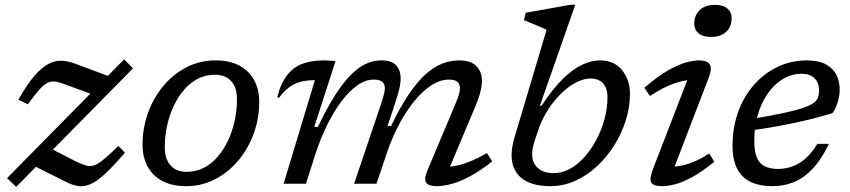

<svg xmlns="http://www.w3.org/2000/svg" viewBox="-20 -756 3496 790"><path d="M9 -23 491 -512 527 -474.5 46.5 13ZM94.5 -327 55.5 -345.5Q91 -408.5 121.5 -443.8Q152 -479 179.5 -493.2Q207 -507.5 233 -506.2Q259 -505 285 -495.5L450.5 -434L387 -358L263.5 -403Q234 -414.5 214.8 -419Q195.5 -423.5 179.5 -417.2Q163.5 -411 144.2 -389.8Q125 -368.5 94.5 -327ZM256 -5.5 117 -75 187.5 -145.5 286 -95Q314 -81 332.2 -75.5Q350.5 -70 367.5 -75.8Q384.5 -81.5 407.5 -100.8Q430.5 -120 467.5 -155.5L494 -128Q447 -72.5 413 -41.2Q379 -10 352.5 1.5Q326 13 303.2 9.8Q280.5 6.5 256 -5.5Z M867 -507.5Q925 -507.5 965 -486Q1005 -464.5 1025.8 -426.2Q1046.5 -388 1046.5 -337.5Q1046.5 -267.5 1023.5 -205Q1000.5 -142.5 959.2 -94Q918 -45.5 863.5 -17.8Q809 10 746 10Q687.5 10 647.5 -11.5Q607.5 -33 587 -71.5Q566.5 -110 566.5 -160Q566.5 -230 589.5 -292.8Q612.5 -355.5 653.5 -404Q694.5 -452.5 749 -480Q803.5 -507.5 867 -507.5ZM748.5 -49Q785.5 -49 817.5 -65Q849.5 -81 874.8 -110Q900 -139 918 -177Q936 -215 945.5 -258.8Q955 -302.5 955 -348.5Q955 -396 931.2 -422.2Q907.5 -448.5 864 -448.5Q827 -448.5 795.2 -432.5Q763.5 -416.5 738.2 -387.5Q713 -358.5 695 -320.5Q677 -282.5 667.5 -239Q658 -195.5 658 -149.5Q658 -101.5 681.8 -75.2Q705.5 -49 748.5 -49Z M1819.5 -41.5 1811 -70Q1834 -69 1860.5 -74.8Q1887 -80.5 1917.8 -93.2Q1948.5 -106 1983.5 -126L2005.5 -92Q1954.5 -52 1912.5 -29.8Q1870.5 -7.5 1836.8 1.2Q1803 10 1776.5 10Q1744.5 10 1734 -3.8Q1723.5 -17.5 1738 -53L1854.5 -330Q1865 -355 1868.8 -369.2Q1872.5 -383.5 1872.5 -393.5Q1872.5 -409.5 1862.2 -419Q1852 -428.5 1827 -428.5Q1791 -428.5 1755 -405Q1719 -381.5 1685.2 -340.5Q1651.5 -299.5 1623 -246Q1594.5 -192.5 1574 -133L1529 0H1437L1548.5 -330Q1554 -346.5 1557.2 -358.2Q1560.5 -370 1562 -378.5Q1563.5 -387 1563.5 -393.5Q1563.5 -409.5 1553 -419Q1542.5 -428.5 1517.5 -428.5Q1484 -428.5 1450.2 -404.8Q1416.5 -381 1384.8 -338.8Q1353 -296.5 1325.5 -240.5Q1298 -184.5 1277 -120L1239 0H1147L1275.5 -426Q1275 -426 1273.2 -426Q1271.5 -426 1270.5 -426Q1240.5 -426 1215.2 -419Q1190 -412 1168.5 -396Q1147 -380 1128 -353.5L1120.5 -356.5Q1136.5 -416 1163.2 -449Q1190 -482 1227.5 -494.8Q1265 -507.5 1311.5 -507.5Q1319.5 -507.5 1327.5 -507Q1335.5 -506.5 1343.8 -506Q1352 -505.5 1360.5 -504.5L1273 -234H1288Q1326 -313.5 1360.2 -366.5Q1394.5 -419.5 1426.2 -450.5Q1458 -481.5 1488 -494.5Q1518 -507.5 1547.5 -507.5Q1592.5 -507.5 1610.5 -486.8Q1628.5 -466 1628.5 -435Q1628.5 -411.5 1621.5 -384.5Q1614.5 -357.5 1599.5 -312.5L1574.5 -237.5H1589Q1626 -314.5 1661 -366.5Q1696 -418.5 1730.2 -449.5Q1764.5 -480.5 1798.8 -494Q1833 -507.5 1869 -507.5Q1918 -507.5 1940.5 -483.8Q1963 -460 1963 -424Q1963 -404.5 1956.5 -377.8Q1950 -351 1931.5 -308Z M2178 -171Q2174 -157.5 2171.8 -145.2Q2169.5 -133 2169.5 -122.5Q2169.5 -85.5 2193.2 -64.5Q2217 -43.5 2258 -43.5Q2292.5 -43.5 2325 -61.2Q2357.5 -79 2385.2 -110.2Q2413 -141.5 2434.2 -181.8Q2455.5 -222 2467.5 -266.8Q2479.5 -311.5 2479.5 -356Q2479.5 -392.5 2461.5 -412.8Q2443.5 -433 2409 -433Q2387 -433 2362 -422.2Q2337 -411.5 2312.5 -392Q2288 -372.5 2265.5 -346Q2243 -319.5 2225 -288.2Q2207 -257 2195.5 -223ZM2229 -633.5Q2219.5 -638.5 2203 -645.2Q2186.5 -652 2168.5 -659.8Q2150.5 -667.5 2136 -673L2143 -703.5L2328 -736.5H2347L2201 -319.5L2209.5 -322.5Q2254.5 -391 2296.2 -431.8Q2338 -472.5 2376.2 -490Q2414.5 -507.5 2448.5 -507.5Q2507.5 -507.5 2539.8 -467.2Q2572 -427 2572 -369Q2572 -316 2555.2 -262Q2538.5 -208 2508 -159.2Q2477.5 -110.5 2436.5 -72.2Q2395.5 -34 2346.8 -12Q2298 10 2245 10Q2165.5 10 2125.2 -23.8Q2085 -57.5 2085 -117Q2085 -133 2087.8 -150.5Q2090.5 -168 2096 -187Z M2667.5 -62.5 2819 -454.5 2837 -427Q2815.5 -428.5 2788 -422.5Q2760.5 -416.5 2727 -401.8Q2693.5 -387 2654.5 -361L2631 -395Q2688 -443.5 2730.8 -467.5Q2773.5 -491.5 2804.5 -499.5Q2835.5 -507.5 2857 -507.5Q2889.5 -507.5 2900.2 -491.2Q2911 -475 2895.5 -435L2744.5 -41.5L2727 -70.5Q2749.5 -68.5 2776.8 -73.2Q2804 -78 2834.8 -90.5Q2865.5 -103 2898 -124.5L2919 -90.5Q2870 -50.5 2830.2 -28.5Q2790.5 -6.5 2759.2 1.8Q2728 10 2704 10Q2669 10 2659.8 -4.2Q2650.5 -18.5 2667.5 -62.5ZM2836.5 -659Q2836.5 -681.5 2846.5 -698.8Q2856.5 -716 2875.2 -726Q2894 -736 2921 -736Q2956 -736 2973.2 -720.8Q2990.5 -705.5 2990.5 -681Q2990.5 -658.5 2980.8 -641.2Q2971 -624 2952 -614Q2933 -604 2906 -604Q2871.5 -604 2854 -619.2Q2836.5 -634.5 2836.5 -659Z M3278 -452.5Q3246.5 -452.5 3217.2 -439.2Q3188 -426 3163.8 -401.2Q3139.5 -376.5 3121.5 -342.5Q3103.5 -308.5 3093.5 -266.8Q3083.5 -225 3083.5 -178Q3083.5 -111.5 3107.5 -86.2Q3131.5 -61 3181 -61Q3212 -61 3240.5 -71.2Q3269 -81.5 3294.8 -104.2Q3320.5 -127 3343 -164H3390.5Q3359 -98.5 3322.5 -60.5Q3286 -22.5 3245 -6.2Q3204 10 3159 10Q3104 10 3067.2 -8.2Q3030.5 -26.5 3012.2 -63.5Q2994 -100.5 2994 -156Q2994 -217.5 3009.2 -271Q3024.5 -324.5 3052.8 -368Q3081 -411.5 3119.2 -442.8Q3157.5 -474 3203 -490.8Q3248.5 -507.5 3299 -507.5Q3348 -507.5 3378 -491.2Q3408 -475 3421.5 -447.8Q3435 -420.5 3435 -387.5Q3435 -362 3426.8 -335.8Q3418.5 -309.5 3405.5 -290.5Q3364 -278 3321.5 -267.2Q3279 -256.5 3236.5 -247.8Q3194 -239 3153.2 -232Q3112.5 -225 3075 -220.5L3078 -267.5Q3156 -280.5 3206.5 -291.5Q3257 -302.5 3286.2 -312.8Q3315.5 -323 3329 -333.5Q3342.5 -344 3346.2 -356.2Q3350 -368.5 3350 -384Q3350 -405 3341.8 -420.2Q3333.5 -435.5 3317.8 -444Q3302 -452.5 3278 -452.5Z"/></svg>

Font: Newsreader 8pt
Style: Italic
Weight: 400
Italic angle: -17°
Version: Version 1.003